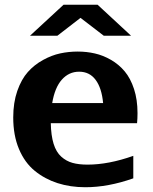

<svg xmlns="http://www.w3.org/2000/svg" viewBox="-20 -763 637 801"><path d="M526.9 -613.8H413.1L315.9 -688.5L219.2 -613.8H105L245.1 -743.2H387.2ZM197.8 -333H410.2Q404.3 -396 378.9 -429.9Q353.5 -463.9 310.1 -463.9Q267.6 -463.9 238 -430.7Q208.5 -397.5 197.8 -333ZM335.9 18.1Q273.4 18.1 220.2 1Q167 -16.1 125 -50.3Q83 -84.5 59.1 -141.4Q35.2 -198.2 35.2 -272.9Q35.2 -335 52.2 -383.8Q69.3 -432.6 96.2 -462.6Q123 -492.7 159.4 -512.7Q195.8 -532.7 231.4 -540.3Q267.1 -547.9 304.2 -547.9Q341.3 -547.9 375.7 -540Q410.2 -532.2 443.1 -513.2Q476.1 -494.1 500.2 -465.3Q524.4 -436.5 539.1 -391.8Q553.7 -347.2 553.7 -291Q553.7 -268.6 551.8 -249H191.9Q192.9 -197.8 203.6 -163.1Q214.4 -128.4 235.4 -109.6Q256.3 -90.8 282.5 -83.5Q308.6 -76.2 345.2 -76.2Q432.6 -76.2 536.1 -112.8V-19Q431.2 18.1 335.9 18.1Z"/></svg>

Font: Aurulent Sans
Style: Bold
Weight: 700
Version: Version 2007.05.04